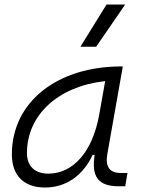

<svg xmlns="http://www.w3.org/2000/svg" viewBox="-20 -815 626 845"><path d="M177.7 10.3C269.5 10.3 344.7 -41 387.7 -133.3H396.5C381.8 -36.1 412.1 4.9 504.4 4.9H531.2L541 -53.7H511.7C461.9 -53.7 442.9 -82 452.1 -135.7L520.5 -522.5H511.2C237.3 -522.5 32.2 -370.1 32.2 -135.3C32.2 -43 85 10.3 177.7 10.3ZM192.9 -50.8C133.8 -50.8 98.6 -83.5 98.6 -141.1C98.6 -309.6 236.3 -435.5 442.9 -458L417 -312.5C387.7 -145.5 300.8 -50.8 192.9 -50.8ZM334 -609.4H403.3L530.8 -794.9H448.7Z"/></svg>

Font: Cascadia Code NF Light
Style: Italic
Weight: 300
Italic angle: -10°
Monospace: yes
Designer: Aaron Bell
Foundry: Saja Typeworks
Version: Version 2404.023